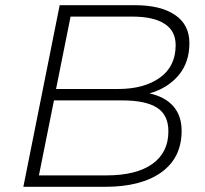

<svg xmlns="http://www.w3.org/2000/svg" viewBox="-20 -720 792 740"><path d="M680 -216Q680 -112 602 -56Q524 0 385 0H70L210 -700H500Q599 -700 654.5 -662.5Q710 -625 710 -554Q710 -479 668 -429.5Q626 -380 556 -360Q616 -347 648 -310.5Q680 -274 680 -216ZM196 -377H435Q535 -377 596 -420.5Q657 -464 657 -546Q657 -601 614 -628.5Q571 -656 491 -656H252ZM629 -214Q629 -277 585 -305Q541 -333 452 -333H188L130 -44H390Q505 -44 567 -88Q629 -132 629 -214Z"/></svg>

Font: Montserrat Alternates Light
Style: Italic
Weight: 300
Italic angle: -11.3°
Designer: Julieta Ulanovsky
Foundry: Julieta Ulanovsky
Version: Version 7.200